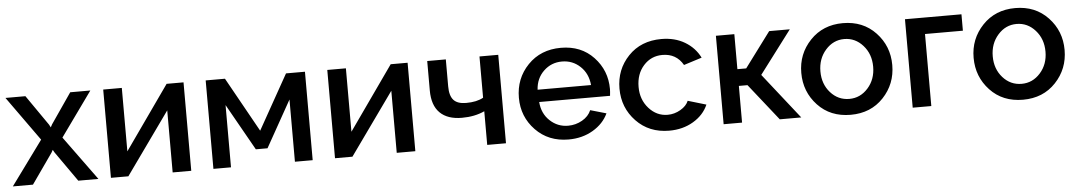

<svg xmlns="http://www.w3.org/2000/svg" viewBox="-33 -826 6349 1131"><g transform="rotate(-5 3141.0 -261.0)"><path d="M128 -523 252 -344 261 -327 270 -344 393 -523H512L324 -261L514 0H395L270 -178L261 -194L252 -178L127 0H8L198 -260L10 -523Z M588 0V-522H698V-147L963 -523H1063V0H953V-367L691 0Z M1194 0V-523H1308L1488 -200L1669 -523H1781V0H1676V-368L1522 -93H1453L1298 -368V0Z M1913 0V-522H2023V-147L2288 -523H2388V0H2278V-367L2016 0Z M2813 0V-199Q2755 -172 2679 -172Q2594 -172 2549 -216.5Q2504 -261 2504 -349V-523H2614V-363Q2614 -308 2637 -282.5Q2660 -257 2711 -257Q2774 -257 2813 -279V-523H2924V0Z M3294 10Q3175 10 3099 -69Q3023 -148 3023 -260Q3023 -374 3099 -453Q3175 -532 3295 -532Q3414 -532 3488 -453.5Q3562 -375 3562 -265Q3562 -252 3559 -225H3140Q3145 -157 3190.5 -114Q3236 -71 3298 -71Q3343 -71 3381.5 -93Q3420 -115 3435 -151L3529 -124Q3501 -64 3438 -27Q3375 10 3294 10ZM3137 -298H3453Q3447 -366 3402 -408.5Q3357 -451 3294 -451Q3231 -451 3186 -408Q3141 -365 3137 -298Z M3889 10Q3770 10 3694 -69.5Q3618 -149 3618 -262Q3618 -375 3693 -453.5Q3768 -532 3889 -532Q3968 -532 4027 -497Q4086 -462 4116 -402L4009 -368Q3969 -438 3887 -438Q3820 -438 3775.5 -388.5Q3731 -339 3731 -262Q3731 -187 3777 -135.5Q3823 -84 3888 -84Q3928 -84 3964 -105Q4000 -126 4012 -156L4120 -124Q4094 -64 4032 -27Q3970 10 3889 10Z M4211 0V-523H4320V-316H4372L4526 -523H4648L4457 -270L4670 0H4543L4371 -217H4320V0Z M4962 -532Q5081 -532 5156 -452.5Q5231 -373 5231 -261Q5231 -149 5156 -69.5Q5081 10 4962 10Q4842 10 4767.5 -69.5Q4693 -149 4693 -261Q4693 -373 4768.5 -452.5Q4844 -532 4962 -532ZM4962 -84Q5027 -84 5072.5 -135Q5118 -186 5118 -261Q5118 -336 5072.5 -387Q5027 -438 4962 -438Q4897 -438 4851.5 -386.5Q4806 -335 4806 -260Q4806 -185 4851 -134.5Q4896 -84 4962 -84Z M5329 0V-523H5663V-426H5439V0Z M5981 -532Q6100 -532 6175 -452.5Q6250 -373 6250 -261Q6250 -149 6175 -69.5Q6100 10 5981 10Q5861 10 5786.5 -69.5Q5712 -149 5712 -261Q5712 -373 5787.5 -452.5Q5863 -532 5981 -532ZM5981 -84Q6046 -84 6091.5 -135Q6137 -186 6137 -261Q6137 -336 6091.5 -387Q6046 -438 5981 -438Q5916 -438 5870.5 -386.5Q5825 -335 5825 -260Q5825 -185 5870 -134.5Q5915 -84 5981 -84Z"/></g></svg>

Font: Raleway-v4020 SemiBold
Style: Regular
Weight: 600
Designer: Matt McInerney, Pablo Impallari, Rodrigo Fuenzalida
Foundry: Matt McInerney, Pablo Impallari, Rodrigo Fuenzalida
Version: Version 4.020;PS 004.020;hotconv 1.0.88;makeotf.lib2.5.64775